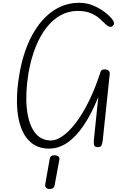

<svg xmlns="http://www.w3.org/2000/svg" viewBox="-20 -1024 904 1336"><path d="M321 10Q250.5 10 201.8 -27.5Q153 -65 126.8 -135Q100.5 -205 98 -303.8Q95.5 -402.5 118 -525Q146 -674.5 205 -781.8Q264 -889 347.2 -946.8Q430.5 -1004.5 530.5 -1004.5Q582 -1004.5 627.2 -986Q672.5 -967.5 707.2 -941Q742 -914.5 761 -890Q772 -876 773.5 -864.8Q775 -853.5 763.5 -843Q753.5 -834 741 -838.2Q728.5 -842.5 716.5 -854Q698.5 -872 674 -894Q649.5 -916 612.5 -932Q575.5 -948 520 -948Q457.5 -948 402.8 -918.2Q348 -888.5 303.8 -832.2Q259.5 -776 227.8 -696.5Q196 -617 178.5 -517.5Q155.5 -376 166.5 -270Q177.5 -164 220 -105.2Q262.5 -46.5 334 -46.5Q364.5 -46.5 399 -66.5Q433.5 -86.5 470 -125Q506.5 -163.5 542.5 -219.8Q578.5 -276 612.2 -349Q646 -422 675 -510Q677 -517.5 679.2 -523.5Q681.5 -529.5 685 -533.2Q688.5 -537 694.2 -539Q700 -541 708.5 -541Q726 -541 735.8 -532.5Q745.5 -524 743.5 -508L695 -49Q692.5 -26 686.5 -12.8Q680.5 0.5 658.5 0Q639.5 -1 635.2 -12.8Q631 -24.5 633 -47.5L664 -349.5Q617.5 -233.5 563.5 -153.2Q509.5 -73 449 -31.5Q388.5 10 321 10ZM321 291Q306.5 289.5 299.2 281Q292 272.5 295.5 254L325.5 83.5Q328.5 66.5 338.8 60.8Q349 55 364.5 56.5Q379.5 58 387.5 65.8Q395.5 73.5 392.5 90.5L360.5 263Q357.5 280 346.5 286.2Q335.5 292.5 321 291Z"/></svg>

Font: Edu SA Hand Cursive
Style: Regular
Weight: 400
Designer: Tina and Corey Anderson, Eben Sorkin, Mirko Velimirovic
Foundry: Google for Education
Version: Version 2.000